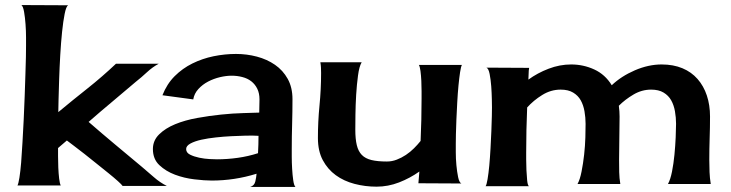

<svg xmlns="http://www.w3.org/2000/svg" viewBox="-20 -735 2919 767"><path d="M334 -248Q386.7 -202.1 439.9 -157.7Q493.2 -113.3 546.9 -68.4Q570.3 -48.8 594.7 -27.3Q619.1 -5.9 646.5 7.8H469.7Q466.8 2.9 451.2 -11.2Q435.5 -25.4 413.6 -43Q391.6 -60.5 366.2 -81.1Q340.8 -101.6 317.4 -120.1Q293.9 -138.7 274.9 -152.8Q255.9 -167 247.1 -173.8L211.9 -143.6Q211.9 -132.8 211.9 -110.8Q211.9 -88.9 212.9 -65.4Q213.9 -42 216.3 -21.5Q218.8 -1 222.7 5.9H49.8Q53.7 -1 57.6 -25.4Q61.5 -49.8 64.5 -85.9Q67.4 -122.1 69.8 -166.5Q72.3 -210.9 74.7 -257.8Q77.1 -304.7 78.6 -351.1Q80.1 -397.5 81.5 -437Q83 -476.6 83.5 -506.8Q84 -537.1 84 -551.8Q84 -561.5 84 -586.4Q84 -611.3 82 -638.2Q80.1 -665 76.2 -687.5Q72.3 -710 65.4 -714.8L252 -713.9Q244.1 -709 238.3 -679.7Q232.4 -650.4 228 -607.9Q223.6 -565.4 220.7 -515.1Q217.8 -464.8 216.3 -418.9Q214.8 -373 213.9 -336.9Q212.9 -300.8 212.9 -287.1Q270.5 -335 329.6 -381.8Q388.7 -428.7 443.4 -480.5H614.3Q588.9 -466.8 566.9 -446.3Q544.9 -425.8 522.5 -408.2Q474.6 -367.2 427.7 -328.1Q380.9 -289.1 334 -248Z M979.5 11.7Q996.1 6.8 1000 -10.3Q1003.9 -27.3 1004.9 -41Q960.9 -27.3 916 -20.5Q871.1 -13.7 826.2 -13.7Q796.9 -13.7 756.3 -18.6Q715.8 -23.4 679.2 -37.1Q642.6 -50.8 616.7 -75.2Q590.8 -99.6 590.8 -139.6Q590.8 -173.8 615.7 -198.2Q640.6 -222.7 679.7 -238.8Q718.8 -254.9 767.6 -263.7Q816.4 -272.5 863.3 -277.3Q910.2 -282.2 951.2 -283.2Q992.2 -284.2 1015.6 -285.2Q1015.6 -298.8 1016.1 -311.5Q1016.6 -324.2 1016.6 -337.9Q1016.6 -362.3 1007.8 -380.4Q999 -398.4 983.9 -410.2Q968.8 -421.9 948.2 -427.2Q927.7 -432.6 905.3 -432.6Q883.8 -432.6 858.9 -426.8Q834 -420.9 811.5 -409.2Q789.1 -397.5 772.5 -379.4Q755.9 -361.3 752 -337.9L628.9 -354.5Q646.5 -399.4 677.7 -430.7Q709 -461.9 748.5 -481.4Q788.1 -501 833 -510.3Q877.9 -519.5 922.9 -519.5Q965.8 -519.5 1006.3 -508.8Q1046.9 -498 1078.6 -476.1Q1110.4 -454.1 1129.4 -419.9Q1148.4 -385.7 1148.4 -338.9Q1148.4 -289.1 1147 -239.7Q1145.5 -190.4 1145.5 -140.6Q1145.5 -131.8 1145.5 -108.9Q1145.5 -85.9 1147 -61Q1148.4 -36.1 1151.4 -15.1Q1154.3 5.9 1160.2 11.7ZM723.6 -139.6Q723.6 -125 739.3 -117.2Q754.9 -109.4 775.9 -105Q796.9 -100.6 817.4 -99.6Q837.9 -98.6 846.7 -98.6Q887.7 -98.6 929.7 -104.5Q971.7 -110.4 1010.7 -123Q1011.7 -140.6 1012.2 -158.2Q1012.7 -175.8 1012.7 -192.4L987.3 -193.4Q978.5 -193.4 955.6 -192.9Q932.6 -192.4 903.3 -190.9Q874 -189.5 842.3 -186Q810.5 -182.6 784.2 -176.8Q757.8 -170.9 740.7 -161.6Q723.6 -152.3 723.6 -139.6Z M1800.8 -161.1Q1800.8 -151.4 1800.8 -126.5Q1800.8 -101.6 1803.2 -75.2Q1805.7 -48.8 1810.1 -27.3Q1814.5 -5.9 1823.2 -2L1651.4 -2.9L1655.3 -49.8Q1618.2 -23.4 1574.2 -6.3Q1530.3 10.7 1484.4 10.7Q1438.5 10.7 1396 -0.5Q1353.5 -11.7 1321.3 -35.2Q1289.1 -58.6 1269.5 -95.2Q1250 -131.8 1250 -183.6Q1250 -249 1256.3 -313.5Q1262.7 -377.9 1262.7 -443.4Q1262.7 -454.1 1262.2 -464.8Q1261.7 -475.6 1259.8 -486.3H1424.8Q1415 -469.7 1410.2 -433.6Q1405.3 -397.5 1402.8 -356.4Q1400.4 -315.4 1399.9 -276.9Q1399.4 -238.3 1399.4 -216.8Q1399.4 -179.7 1405.3 -155.3Q1411.1 -130.9 1425.3 -116.2Q1439.5 -101.6 1463.9 -95.7Q1488.3 -89.8 1525.4 -89.8Q1545.9 -89.8 1564.9 -97.2Q1584 -104.5 1601.6 -116.2Q1619.1 -127.9 1633.8 -142.6Q1648.4 -157.2 1660.2 -171.9Q1662.1 -214.8 1663.1 -256.8Q1664.1 -298.8 1664.1 -341.8Q1664.1 -350.6 1664.1 -370.6Q1664.1 -390.6 1663.1 -412.1Q1662.1 -433.6 1659.7 -451.7Q1657.2 -469.7 1653.3 -475.6H1825.2Q1821.3 -468.8 1817.9 -446.3Q1814.5 -423.8 1811.5 -393.1Q1808.6 -362.3 1806.6 -326.2Q1804.7 -290 1803.2 -257.3Q1801.8 -224.6 1801.3 -198.7Q1800.8 -172.9 1800.8 -161.1Z M2648.4 0Q2658.2 -17.6 2664.6 -49.8Q2670.9 -82 2674.3 -117.2Q2677.7 -152.3 2679.2 -186Q2680.7 -219.7 2680.7 -240.2Q2680.7 -265.6 2676.3 -290.5Q2671.9 -315.4 2661.1 -334.5Q2650.4 -353.5 2630.9 -365.2Q2611.3 -377 2581.1 -377Q2543.9 -377 2510.7 -357.4Q2477.5 -337.9 2452.1 -312.5Q2455.1 -290 2455.1 -269.5Q2455.1 -225.6 2454.1 -182.6Q2453.1 -139.6 2453.1 -95.7Q2453.1 -71.3 2453.6 -47.4Q2454.1 -23.4 2458 0H2287.1Q2296.9 -17.6 2303.2 -49.8Q2309.6 -82 2313.5 -117.2Q2317.4 -152.3 2318.4 -186Q2319.3 -219.7 2319.3 -240.2Q2319.3 -265.6 2314.9 -290.5Q2310.5 -315.4 2299.8 -334.5Q2289.1 -353.5 2269.5 -365.2Q2250 -377 2219.7 -377Q2180.7 -377 2146 -355.5Q2111.3 -334 2085.9 -305.7Q2084 -260.7 2083 -215.8Q2082 -170.9 2082 -125Q2082 -118.2 2082 -98.1Q2082 -78.1 2083 -55.7Q2084 -33.2 2085.9 -14.2Q2087.9 4.9 2092.8 8.8H1919.9Q1923.8 3.9 1927.7 -19Q1931.6 -42 1934.6 -73.7Q1937.5 -105.5 1939.5 -142.1Q1941.4 -178.7 1942.9 -211.9Q1944.3 -245.1 1944.8 -270.5Q1945.3 -295.9 1945.3 -305.7Q1945.3 -313.5 1944.8 -338.4Q1944.3 -363.3 1942.4 -390.1Q1940.4 -417 1936 -439.5Q1931.6 -461.9 1922.9 -464.8L2093.8 -463.9Q2091.8 -453.1 2091.8 -440.9Q2091.8 -428.7 2090.8 -417Q2127 -443.4 2171.4 -460.4Q2215.8 -477.5 2261.7 -477.5Q2310.5 -477.5 2354 -457.5Q2397.5 -437.5 2423.8 -394.5Q2461.9 -430.7 2516.1 -454.1Q2570.3 -477.5 2623 -477.5Q2669.9 -477.5 2706.1 -462.4Q2742.2 -447.3 2766.6 -419.4Q2791 -391.6 2803.7 -353.5Q2816.4 -315.4 2816.4 -269.5Q2816.4 -225.6 2814.9 -182.6Q2813.5 -139.6 2813.5 -95.7Q2813.5 -71.3 2814.5 -47.4Q2815.4 -23.4 2819.3 0Z"/></svg>

Font: Cherry Cream Soda
Style: Regular
Weight: 400
Designer: Font Diner, Inc
Foundry: Font Diner, Inc
Version: Version 1.000